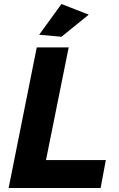

<svg xmlns="http://www.w3.org/2000/svg" viewBox="-20 -936 592 956"><path d="M209 -139H507L481 0H23L163 -700H322ZM286 -916 422 -863 286 -753 175 -763Z"/></svg>

Font: Gontserrat SemiBold
Style: Italic
Weight: 600
Italic angle: -11.3°
Designer: Julieta Ulanovsky
Foundry: Julieta Ulanovsky
Version: Version 6.001